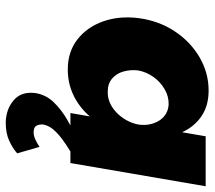

<svg xmlns="http://www.w3.org/2000/svg" viewBox="-58 -452 730 653"><g transform="rotate(90 306.5 -125.0)"><path d="M443 -460 364 0H534L613 -460ZM41 -231Q33 -165 52.5 -110.5Q72 -56 114 -23.5Q156 9 216 9Q262 9 301.5 -9.5Q341 -28 371 -61Q401 -94 421 -137.5Q441 -181 447 -230Q453 -277 446.5 -320.5Q440 -364 420 -397.5Q400 -431 367 -450.5Q334 -470 287 -470Q227 -470 174 -439Q121 -408 85.5 -354Q50 -300 41 -231ZM219 -230Q224 -258 241 -282Q258 -306 283 -320.5Q308 -335 335 -334Q353 -333 367 -324.5Q381 -316 390 -301.5Q399 -287 402.5 -269Q406 -251 403 -231Q399 -210 388.5 -191Q378 -172 362.5 -157Q347 -142 328.5 -134Q310 -126 290 -127Q264 -127 246.5 -142Q229 -157 222.5 -181Q216 -205 219 -230ZM479 105Q469 112 454.5 119Q440 126 426 125Q411 124 406.5 114.5Q402 105 403 92Q407 73 420.5 57.5Q434 42 453.5 27.5Q473 13 495 0L454 -25Q421 -9 386.5 11Q352 31 327 57Q302 83 296 119Q290 167 320.5 193Q351 219 396 220Q432 220 457.5 208.5Q483 197 501 181Z"/></g></svg>

Font: Jost ExtraBold
Style: Italic
Weight: 800
Italic angle: -5°
Version: Version 3.710